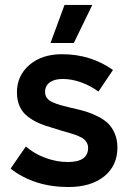

<svg xmlns="http://www.w3.org/2000/svg" viewBox="-20 -750 524 780"><path d="M279.8 -575.2H185.1L242.2 -730H355ZM257.8 9.8Q119.6 9.8 22.9 -64.9L85 -154.8Q118.7 -125.5 164.6 -108.6Q210.4 -91.8 254.9 -91.8Q337.9 -91.8 337.9 -148.9Q337.9 -160.6 332.8 -169.9Q327.6 -179.2 320.6 -185.1Q313.5 -190.9 298.3 -197.3Q283.2 -203.6 270.5 -207.3Q257.8 -210.9 233.6 -218Q209.5 -225.1 191.9 -231Q161.1 -239.7 138.9 -249.3Q116.7 -258.8 94.5 -275.1Q72.3 -291.5 60.5 -316.7Q48.8 -341.8 48.8 -375Q48.8 -442.4 99.4 -486.1Q149.9 -529.8 231.9 -529.8Q348.6 -529.8 439 -465.8L379.9 -377.9Q348.6 -401.4 310.1 -415.3Q271.5 -429.2 234.9 -429.2Q201.2 -429.2 182.1 -415.3Q163.1 -401.4 163.1 -376Q163.1 -361.8 170.9 -351.6Q178.7 -341.3 194.8 -334.2Q210.9 -327.1 227.5 -322.5Q244.1 -317.9 269 -312Q277.8 -310.1 282.2 -309.1Q311.5 -302.2 332.5 -295.7Q353.5 -289.1 378.7 -276.4Q403.8 -263.7 419.7 -248Q435.5 -232.4 446.3 -207.3Q457 -182.1 457 -150.9Q457 -76.7 403.1 -33.4Q349.1 9.8 257.8 9.8Z"/></svg>

Font: Fixel Text SemiBold
Style: Regular
Weight: 600
Width: 4
Designer: AlfaBravo + MacPaw
Foundry: Kyrylo Tkachov, Marchela Mozhyna, Serhii Makarenko, Maria Weinstein, Zakhar Kryvoshyya
Version: Version 1.211